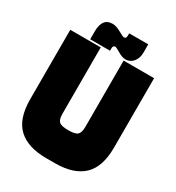

<svg xmlns="http://www.w3.org/2000/svg" viewBox="-200 -970 999 1091"><g transform="rotate(30 300.0 -425.0)"><path d="M270 0H300V-200Q255 -200 240 -213.5Q225 -227 225 -265V-700H25V-245Q25 -117 87.5 -58.5Q150 0 270 0ZM330 0Q450 0 512.5 -58.5Q575 -117 575 -245V-700H375V-265Q375 -227 360 -213.5Q345 -200 300 -200V0ZM150 -710V-762Q150 -850 217 -850Q241 -850 272 -832.5Q303 -815 310 -815Q325 -815 325 -835V-850H450V-795Q450 -760 430.5 -735.5Q411 -711 380 -711Q358 -711 330 -728Q302 -745 295 -745Q280 -745 280 -725V-710Z"/></g></svg>

Font: Millimetre
Style: Extrablack
Weight: 900
Designer: Jérémy Landes
Version: Version 1.0